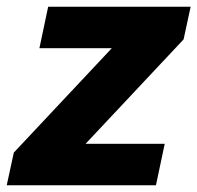

<svg xmlns="http://www.w3.org/2000/svg" viewBox="-65 -550 586 570"><path d="M-45 0 -24 -97 267 -407H52L78 -530H501L480 -433L189 -123H424L398 0Z"/></svg>

Font: Radio Canada Big
Style: Bold Italic
Weight: 700
Italic angle: -12°
Designer: Étienne Aubert Bonn
Foundry: Coppers and Brasses
Version: Version 1.001